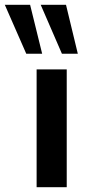

<svg xmlns="http://www.w3.org/2000/svg" viewBox="-87 -777 362 797"><path d="M65 0V-489H190V0ZM170 -554 82 -757H187L236 -554ZM22 -554 -67 -757H38L88 -554Z"/></svg>

Font: NunitoSans3
Style: Bold
Weight: 700
Designer: Vernon Adams
Foundry: Vernon Adams
Version: Version 3.101;gftools[0.9.27]